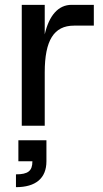

<svg xmlns="http://www.w3.org/2000/svg" viewBox="-20 -520 427 794"><path d="M70 0H165V-221C165 -353 203 -414 286 -414H368V-500H276C221 -500 183 -456 165 -378V-500H70ZM46 201V254C128 254 172 217 172 147V60H56V147H114C114 187 96 201 46 201Z"/></svg>

Font: Uncut Sans Medium
Style: Regular
Weight: 500
Designer: Kasper Nordkvist
Foundry: UNCUT.wtf
Version: Version 1.304;Glyphs 3.2 (3246)